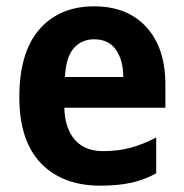

<svg xmlns="http://www.w3.org/2000/svg" viewBox="-20 -576 580 606"><path d="M277 -556Q382 -556 442 -490.5Q502 -425 502 -309V-236H183Q185 -170 216.5 -134.5Q248 -99 305 -99Q352 -99 391.5 -109.5Q431 -120 473 -142V-29Q435 -8 393.5 1Q352 10 297 10Q177 10 109 -61Q41 -132 41 -269Q41 -411 104.5 -483.5Q168 -556 277 -556ZM277 -452Q238 -452 213 -424Q188 -396 185 -333H369Q369 -386 346 -419Q323 -452 277 -452Z"/></svg>

Font: Noto Sans Tamil SemiCondensed
Style: Bold
Weight: 700
Width: 4
Designer: Jelle Bosma - Monotype Design Team
Foundry: Monotype Imaging Inc.
Version: Version 2.004; ttfautohint (v1.8.4.7-5d5b)